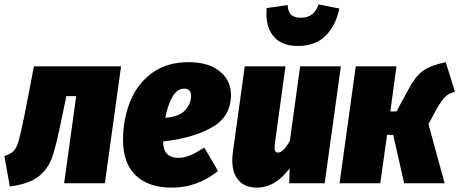

<svg xmlns="http://www.w3.org/2000/svg" viewBox="-43 -837 2098 877"><path d="M436 0H250L305 -398H260L241 -306Q215 -177 196.5 -122Q178 -67 134.5 -32Q91 3 2 15L-23 -124Q6 -134 19.5 -147.5Q33 -161 42.5 -194.5Q52 -228 69 -312L112 -534H510Z M1012 -404Q1012 -303 923 -254Q834 -205 702 -191Q702 -116 771 -116Q799 -116 826 -127.5Q853 -139 890 -163L953 -56Q858 20 743 20Q635 20 577 -36Q519 -92 519 -197Q519 -291 551 -372Q583 -453 650.5 -503Q718 -553 819 -553Q909 -553 960.5 -511.5Q1012 -470 1012 -404ZM830 -399Q830 -432 798 -432Q766 -432 744.5 -394.5Q723 -357 712 -299Q777 -304 803.5 -334.5Q830 -365 830 -399Z M1018 -104Q1018 -123 1021 -144L1075 -534H1261L1212 -178Q1211 -172 1211 -163Q1211 -140 1227 -140Q1251 -140 1281 -194L1328 -534H1514L1440 0H1278L1280 -68Q1214 20 1131 20Q1076 20 1047 -13Q1018 -46 1018 -104ZM1174 -773Q1174 -791 1175 -800L1271 -814Q1272 -783 1287 -769.5Q1302 -756 1331 -756Q1362 -756 1382 -771Q1402 -786 1412 -817L1507 -798Q1491 -720 1444 -673.5Q1397 -627 1318 -627Q1246 -627 1210 -667Q1174 -707 1174 -773Z M2035 -418Q2004 -409 1989 -393.5Q1974 -378 1953 -342L1914 -270L1988 0H1803L1753 -221H1725L1694 0H1508L1582 -534H1768L1740 -328H1768L1829 -440Q1856 -490 1890.5 -514.5Q1925 -539 1993 -553Z"/></svg>

Font: Fira Sans Condensed Black
Style: Italic
Weight: 900
Width: 3
Italic angle: -8°
Designer: Carrois Corporate & Edenspiekermann AG
Foundry: Carrois Corporate GbR & Edenspiekermann AG
Version: Version 4.203